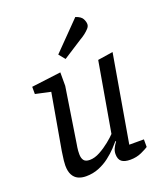

<svg xmlns="http://www.w3.org/2000/svg" viewBox="-136 -826 795 925"><g transform="rotate(-20 261.5 -363.5)"><path d="M146 6Q124 6 106.5 -2Q89 -10 79 -28.5Q69 -47 69 -77Q69 -88 70.5 -101.5Q72 -115 74 -127.5Q76 -140 77 -149L127 -434L49 -451V-488L200 -507V-438L156 -155Q155 -149 153.5 -140Q152 -131 151.5 -122.5Q151 -114 151 -105Q151 -85 159.5 -73.5Q168 -62 190 -62Q215 -62 242.5 -77Q270 -92 294 -111.5Q318 -131 330 -144L392 -501L470 -513L393 -66H468V-27Q458 -20 432 -8Q406 4 374 4Q344 4 329.5 -7.5Q315 -19 315 -46Q315 -60 321 -73.5Q327 -87 339 -103L336 -105Q327 -94 309.5 -75.5Q292 -57 267.5 -38Q243 -19 212.5 -6.5Q182 6 146 6ZM246 -559 220 -591 359 -733Q386 -724 394 -709Q402 -694 402 -681Q402 -670 392.5 -659.5Q383 -649 370.5 -639.5Q358 -630 347 -624Z"/></g></svg>

Font: Faustina
Style: Italic
Weight: 400
Italic angle: -8°
Designer: Alfonso Garcia
Foundry: http://www.omnibus-type.com
Version: Version 1.200